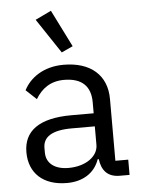

<svg xmlns="http://www.w3.org/2000/svg" viewBox="-55 -822 644 878"><g transform="rotate(-5 267.0 -383.5)"><path d="M245 -585 297 -609 212 -779 139 -744ZM505 0V-70H446V-354C446 -463 372 -528 248 -528C155 -528 93 -482 65 -427L113 -382C141 -429 182 -459 244 -459C326 -459 366 -419 366 -346V-295H264C114 -295 44 -241 44 -144C44 -48 108 12 217 12C289 12 344 -21 366 -84H371C377 -36 401 0 460 0ZM230 -56C168 -56 128 -85 128 -136V-157C128 -207 169 -235 260 -235H366V-150C366 -97 309 -56 230 -56Z"/></g></svg>

Font: IBM Plex Arabic
Style: Regular
Weight: 400
Designer: Mike Abbink, Paul van der Laan, Pieter van Rosmalen, Wael Morcos, Khajak Apelian
Foundry: Bold Monday
Version: Version 1.0